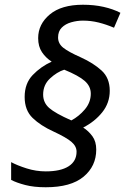

<svg xmlns="http://www.w3.org/2000/svg" viewBox="-20 -785 528 810"><path d="M173 5Q123 5 86.5 -4.5Q50 -14 27 -26V-101Q53 -87 92.5 -74.5Q132 -62 173 -62Q236 -62 269.5 -83.5Q303 -105 303 -145Q303 -168 281.5 -186.5Q260 -205 206 -230Q151 -255 117.5 -287.5Q84 -320 84 -376Q84 -433 118 -468.5Q152 -504 198 -525Q173 -541 157 -565Q141 -589 141 -624Q141 -683 190 -724Q239 -765 330 -765Q377 -765 417 -756Q457 -747 488 -731L461 -668Q428 -682 396 -690Q364 -698 330 -698Q305 -698 280.5 -691Q256 -684 240.5 -668.5Q225 -653 225 -627Q225 -601 247 -583.5Q269 -566 321 -543Q374 -519 408.5 -487.5Q443 -456 443 -402Q443 -351 411.5 -311.5Q380 -272 331 -247Q354 -232 370 -210Q386 -188 386 -154Q386 -84 332.5 -39.5Q279 5 173 5ZM281 -277Q313 -294 338 -323.5Q363 -353 363 -390Q363 -421 337.5 -443.5Q312 -466 251 -491Q220 -481 191 -454Q162 -427 162 -386Q162 -352 187.5 -329.5Q213 -307 281 -277Z"/></svg>

Font: Noto Sans
Style: Italic
Weight: 400
Italic angle: -12°
Designer: Monotype Design Team
Foundry: Monotype Imaging Inc.
Version: Version 2.013; ttfautohint (v1.8.4.7-5d5b)